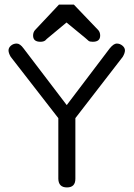

<svg xmlns="http://www.w3.org/2000/svg" viewBox="-20 -820 590 847"><path d="M133.8 -686.5 240.2 -799.8H305.7L414.1 -686.5Q421.9 -676.8 421.9 -663.1Q421.9 -635.7 389.6 -635.7Q376 -635.7 371.1 -639.6Q361.3 -647.5 355.5 -653.3L273.4 -720.7L192.4 -653.3Q190.4 -652.3 186.5 -648.4Q182.6 -643.6 179.7 -641.6Q171.9 -635.7 158.2 -635.7Q126 -635.7 126 -663.1Q126 -676.8 133.8 -686.5ZM237.3 -298.8 27.3 -569.3Q17.6 -585.9 17.6 -597.7Q17.6 -609.4 28.3 -618.7Q39.1 -627.9 53.7 -627.9Q68.4 -627.9 84 -606.4L274.4 -356.4L463.9 -606.4Q481.4 -627.9 495.1 -627.9Q508.8 -627.9 520 -618.7Q531.2 -609.4 531.2 -597.7Q531.2 -585.9 521.5 -569.3L312.5 -298.8V-31.2Q312.5 6.8 275.4 6.8Q238.3 6.8 237.3 -31.2Z"/></svg>

Font: Jura
Style: DemiBold
Weight: 600
Version: Version 2.5